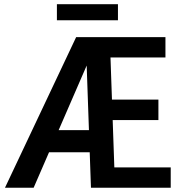

<svg xmlns="http://www.w3.org/2000/svg" viewBox="-20 -886 855 906"><path d="M414.6 -635.7 138.7 0H3.4L339.4 -710.9H410.6ZM471.7 -272V-167.5H157.2V-272ZM785.6 -96.2V0H485.4V-96.2ZM498 -710.9 522.9 0H409.2L384.3 -710.9ZM727.5 -416V-319.3H468.3V-416ZM760.7 -710.9V-614.7H460.4V-710.9ZM536.6 -866.2V-790.5H248.5V-866.2Z"/></svg>

Font: Roboto Condensed Medium
Style: Regular
Weight: 500
Designer: Christian Robertson
Foundry: Google
Version: Version 3.0